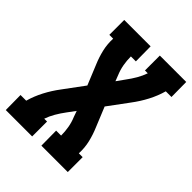

<svg xmlns="http://www.w3.org/2000/svg" viewBox="-224 -846 957 957"><g transform="rotate(45 254.5 -367.5)"><path d="M-14 0 -15 -105H25Q37 -148 58.5 -189Q80 -230 108 -267L187 -374L144 -479Q129 -514 120 -552Q111 -590 113 -630H86V-735H272L273 -630H238Q238 -601 243 -573Q248 -545 259 -519L271 -488L301 -530Q319 -554 333.5 -579Q348 -604 357 -630H337V-735H523L524 -630H484Q472 -587 450.5 -546Q429 -505 401 -468L322 -361L365 -256Q380 -221 389 -183Q398 -145 396 -105H423V0H237L236 -105H271Q271 -134 266 -162Q261 -190 250 -216L239 -247L208 -205Q190 -181 175.5 -156Q161 -131 152 -105H172V0Z"/></g></svg>

Font: Iosevka Curly Slab Extrabold
Style: Italic
Weight: 800
Italic angle: -9°
Monospace: yes
Designer: Belleve Invis
Foundry: Belleve Invis
Version: Version 22.1.2; ttfautohint (v1.8.4)